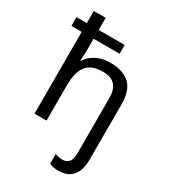

<svg xmlns="http://www.w3.org/2000/svg" viewBox="-236 -875 1090 1230"><g transform="rotate(30 309.0 -260.0)"><path d="M398.9 240.2Q359.9 240.2 332 228V155.8Q358.9 166 387.2 166Q450.2 166 450.2 83V-324.2Q450.2 -389.2 421.1 -420.7Q392.1 -452.1 331.1 -452.1Q248.5 -452.1 211.2 -406.5Q173.8 -360.8 173.8 -257.8V0H85V-605H8.8V-669.9H85V-759.8H172.9V-669.9H365.2V-605H172.9V-517.1Q172.9 -487.3 168.9 -442.9H173.8Q197.8 -481 241.7 -503.4Q285.6 -525.9 341.8 -525.9Q439.5 -525.9 488.8 -479.2Q538.1 -432.6 538.1 -330.1V79.1Q538.1 157.2 502.9 198.7Q467.8 240.2 398.9 240.2Z"/></g></svg>

Font: NotoSans
Style: Regular
Weight: 400
Designer: Monotype Design team
Foundry: Monotype Imaging Inc.
Version: Version 1.04